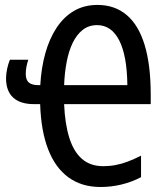

<svg xmlns="http://www.w3.org/2000/svg" viewBox="-20 -745 677 775"><path d="M373.5 -725.1Q443.4 -725.1 491.5 -684.3Q539.6 -643.6 564 -563Q588.4 -482.4 588.4 -362.3V-324.7H238.8Q242.2 -244.6 259.8 -188.7Q277.3 -132.8 311 -103.5Q344.7 -74.2 397 -74.2Q422.9 -74.2 447 -78.9Q471.2 -83.5 496.3 -93Q521.5 -102.5 549.3 -116.7V-29.8Q510.7 -9.8 469.5 0Q428.2 9.8 386.2 9.8Q309.6 9.8 256.3 -29.1Q203.1 -67.9 174.3 -142.3Q145.5 -216.8 142.1 -324.7H116.7Q62 -324.7 33.2 -351.1Q4.4 -377.4 4.4 -429.2Q4.4 -446.8 8.8 -467.3Q13.2 -487.8 20 -503.9H94.2Q89.8 -490.7 86.9 -476.3Q84 -461.9 84 -446.8Q84 -422.4 96.4 -411.9Q108.9 -401.4 134.3 -401.4H142.6Q146.5 -470.7 162.8 -529.5Q179.2 -588.4 208 -632.3Q236.8 -676.3 278.1 -700.7Q319.3 -725.1 373.5 -725.1ZM372.1 -643.6Q338.4 -643.6 314 -624.5Q289.6 -605.5 273.4 -572Q257.3 -538.6 249 -494.6Q240.7 -450.7 238.8 -401.4H494.1Q492.7 -520.5 461.2 -582Q429.7 -643.6 372.1 -643.6Z"/></svg>

Font: Open Sans Condensed Medium
Style: Regular
Weight: 500
Width: 3
Designer: Monotype Design Team
Foundry: Monotype Imaging Inc.
Version: Version 3.000